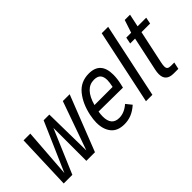

<svg xmlns="http://www.w3.org/2000/svg" viewBox="-44 -1174 1669 1669"><g transform="rotate(-45 790.0 -340.0)"><path d="M639 -512 438 0H332V-405L160 0H54L72 -512H155L122 -60L319 -512H389L396 -64L555 -512Z M1028 -363Q1028 -315 1015 -258Q1010 -233 1007 -225L710 -228Q705 -195 705 -172Q705 -61 799 -61Q862 -61 920 -112L962 -60Q919 -22 878 -6Q837 10 792 10Q709 10 668.5 -40Q628 -90 628 -173Q628 -210 638 -260Q662 -374 722.5 -448Q783 -522 884 -522Q1028 -522 1028 -363ZM725 -293H948Q958 -340 958 -368Q958 -409 939 -430.5Q920 -452 877 -452Q769 -452 725 -293Z M1211 -690H1290L1144 0H1065Z M1310 -88Q1310 -111 1316 -138L1383 -452H1323L1335 -512H1395L1434 -630H1499L1474 -512H1580L1568 -452H1462L1397 -148Q1391 -120 1391 -102Q1391 -81 1401.5 -72.5Q1412 -64 1436 -64H1477L1463 0H1406Q1310 0 1310 -88Z"/></g></svg>

Font: Decalotype
Style: Italic
Weight: 400
Italic angle: -12°
Designer: Alfredo Marco Pradil
Foundry: Alfredo Marco Pradil
Version: Version 1.0